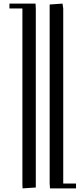

<svg xmlns="http://www.w3.org/2000/svg" viewBox="-20 -749 461 1063"><path d="M32.2 -702.1V-729H176.8L178.2 -702.1V289.1L105 293.9L104 269V-702.1ZM254.9 267.1V-724.1L326.2 -729L330.1 -702.1V267.1H400.9V293.9H256.8Z"/></svg>

Font: Dehuti
Style: Book
Weight: 400
Version: Version 1.2